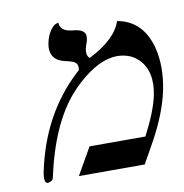

<svg xmlns="http://www.w3.org/2000/svg" viewBox="-69 -630 672 701"><g transform="rotate(-10 267.5 -280.0)"><path d="M404.3 -533.2Q497.6 -517.1 525.4 -413.1Q543.9 -340.8 525.4 -252Q508.3 -173.3 459.5 -83L413.1 0H168.9L226.1 -100.1H433.1Q476.6 -183.1 489.3 -241.2Q507.8 -329.6 460 -377.4Q429.2 -406.7 382.3 -407.2Q316.4 -407.2 238.8 -337.9Q219.7 -320.8 203.1 -301.8Q115.2 -201.7 73.7 -8.8Q71.8 0 58.1 3.9Q54.7 4.9 52.7 4.9Q36.1 2.9 45.9 -42Q88.9 -244.1 226.1 -372.1Q231.4 -377 235.8 -380.9Q241.2 -405.3 221.2 -414.1Q210.4 -418.5 189.9 -422.9Q140.6 -434.1 141.6 -481.9Q142.1 -489.7 143.6 -497.1Q149.4 -524.9 161.6 -542Q173.8 -559.1 183.1 -562L191.9 -564.9Q193.4 -533.2 234.4 -528.3Q236.8 -527.8 238.3 -527.8Q281.7 -524.4 285.2 -501.5Q285.6 -493.7 284.2 -484.9Q282.2 -475.6 278.3 -466.8Q275.4 -458.5 274.4 -453.1Q270 -428.2 282.7 -418Q383.3 -468.3 404.3 -533.2Z"/></g></svg>

Font: Linux Biolinum Slanted O
Style: Slanted
Weight: 400
Designer: Philipp H. Poll
Foundry: Philipp H. Poll
Version: Version 1.0.4